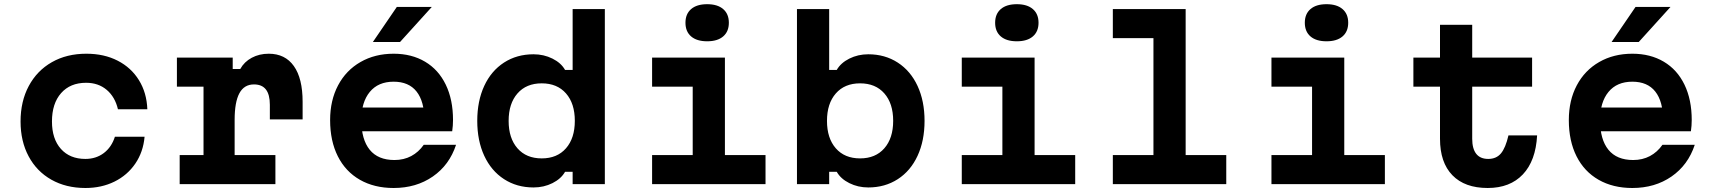

<svg xmlns="http://www.w3.org/2000/svg" viewBox="-20 -892 8290 930"><path d="M79.6 -303.6Q79.6 -401.2 119.4 -475.5Q159.2 -549.8 231.2 -590.8Q303.1 -631.8 398.3 -631.8Q484.3 -631.8 549.9 -598.1Q615.5 -564.4 653.1 -503.5Q690.7 -442.7 693.7 -362.7H551.3Q537.3 -422.5 496.9 -456.7Q456.5 -491 397 -491Q320.1 -491 275.9 -440.9Q231.7 -390.7 231.7 -303.6Q231.7 -219.1 275.1 -170.6Q318.4 -122.2 393.6 -122.2Q445.2 -122.2 482.9 -150.7Q520.6 -179.3 536.6 -229.8H680.3Q673.9 -156.1 635.5 -99.7Q597.1 -43.3 534.3 -12.3Q471.5 18.6 393.8 18.6Q299.9 18.6 228.7 -21.7Q157.5 -62 118.6 -135Q79.6 -208 79.6 -303.6Z M1107.2 -613.1V-557.9H1143.8Q1162.8 -592.5 1199.4 -612.2Q1236 -631.8 1281.7 -631.8Q1361 -631.8 1403.4 -572Q1445.8 -512.3 1445.8 -399V-313.7H1287.1V-384.3Q1287.1 -434 1268 -458.5Q1248.9 -483.1 1210.2 -483.1Q1162.7 -483.1 1139.6 -440.5Q1116.5 -397.9 1116.5 -310.8V-140.8H1314V0H850.3V-140.8H965.8V-472.3H836.9V-613.1Z M2083.7 -371.2 2035.5 -310.3Q2035.5 -400.7 1997.8 -448.5Q1960.1 -496.3 1886.7 -496.3Q1811.9 -496.3 1771.1 -446.7Q1730.3 -397.1 1730.3 -310.3Q1730.3 -216.4 1770.8 -166.6Q1811.2 -116.9 1890.7 -116.9Q1935.8 -116.9 1971.8 -136Q2007.7 -155.1 2032.5 -190.6H2189Q2156.8 -92.7 2076.4 -37Q1996 18.6 1886.7 18.6Q1792.8 18.6 1723.2 -21.2Q1653.6 -61 1616.3 -135.1Q1579 -209.3 1579 -310.3Q1579 -405.9 1617.6 -478.7Q1656.2 -551.5 1726.2 -591.6Q1796.1 -631.8 1886.7 -631.8Q1973.9 -631.8 2039 -593.1Q2104.1 -554.5 2139.2 -481.9Q2174.3 -409.2 2174.3 -310.9Q2174.3 -283.5 2170.3 -256.1H1704.7V-371.2ZM1902.1 -858.4H2071.5L1917.8 -688.7H1786.2Z M2291.7 -306.7Q2291.7 -402.7 2325.5 -475.8Q2359.3 -548.8 2421.4 -589Q2483.5 -629.1 2564.3 -629.1Q2614.1 -629.1 2656.1 -608.1Q2698.1 -587.1 2717.1 -553.1H2753.7V-848H2909.7V0H2753.7V-60H2717.1Q2697.9 -26 2656.1 -5Q2614.3 16 2564.3 16Q2483.5 16 2421.4 -24.3Q2359.3 -64.6 2325.5 -137.6Q2291.7 -210.6 2291.7 -306.7ZM2764.3 -306.7Q2764.3 -390.8 2721.5 -439.6Q2678.8 -488.3 2604 -488.3Q2529.2 -488.3 2486.5 -439.4Q2443.7 -390.5 2443.7 -306.5Q2443.7 -222.4 2486.5 -173.6Q2529.2 -124.8 2604 -124.8Q2678.8 -124.8 2721.5 -173.7Q2764.3 -222.6 2764.3 -306.7Z M3491.3 -613.1V-140.8H3688V0H3138.6V-140.8H3335.3V-472.3H3138.6V-613.1ZM3300.2 -781.8Q3300.2 -824.4 3327.6 -848Q3355.1 -871.7 3405.3 -871.7Q3455.5 -871.7 3482.9 -848Q3510.4 -824.4 3510.4 -781.8Q3510.4 -739.2 3482.9 -715.6Q3455.5 -692 3405.3 -692Q3355.1 -692 3327.6 -715.6Q3300.2 -739.2 3300.2 -781.8Z M4032.9 -60H3996.3V0H3840.3V-848H3996.3V-553.1H4032.9Q4052.1 -587.1 4093.9 -608.1Q4135.7 -629.1 4185.7 -629.1Q4266.5 -629.1 4328.6 -588.8Q4390.7 -548.5 4424.5 -475.5Q4458.3 -402.5 4458.3 -306.5Q4458.3 -210.4 4424.5 -137.4Q4390.7 -64.3 4328.6 -24.2Q4266.5 16 4185.7 16Q4135.9 16 4093.9 -5Q4051.9 -26 4032.9 -60ZM4306.3 -306.7Q4306.3 -390.8 4263.5 -439.6Q4220.8 -488.3 4146 -488.3Q4071.2 -488.3 4028.5 -439.4Q3985.7 -390.5 3985.7 -306.5Q3985.7 -222.4 4028.5 -173.6Q4071.2 -124.8 4146 -124.8Q4220.8 -124.8 4263.5 -173.7Q4306.3 -222.6 4306.3 -306.7Z M4991.3 -613.1V-140.8H5188V0H4638.6V-140.8H4835.3V-472.3H4638.6V-613.1ZM4800.2 -781.8Q4800.2 -824.4 4827.6 -848Q4855.1 -871.7 4905.3 -871.7Q4955.5 -871.7 4982.9 -848Q5010.4 -824.4 5010.4 -781.8Q5010.4 -739.2 4982.9 -715.6Q4955.5 -692 4905.3 -692Q4855.1 -692 4827.6 -715.6Q4800.2 -739.2 4800.2 -781.8Z M5723 -848V-140.8H5919.7V0H5370.3V-140.8H5567V-707.2H5370.3V-848Z M6491.3 -613.1V-140.8H6688V0H6138.6V-140.8H6335.3V-472.3H6138.6V-613.1ZM6300.2 -781.8Q6300.2 -824.4 6327.6 -848Q6355.1 -871.7 6405.3 -871.7Q6455.5 -871.7 6482.9 -848Q6510.4 -824.4 6510.4 -781.8Q6510.4 -739.2 6482.9 -715.6Q6455.5 -692 6405.3 -692Q6355.1 -692 6327.6 -715.6Q6300.2 -739.2 6300.2 -781.8Z M7111 -613.1H7401.1V-472.3H7111V-219.7Q7111 -171.8 7130.4 -147Q7149.9 -122.2 7188.7 -122.2Q7227.8 -122.2 7250.2 -148.9Q7272.6 -175.6 7286.6 -236.3H7425.4Q7418.8 -113.3 7356.5 -47.4Q7294.2 18.6 7186 18.6Q7075 18.6 7015 -43.2Q6955 -105 6955 -219.7V-472.3H6826.1V-613.1H6955V-771.8H7111Z M8083.7 -371.2 8035.5 -310.3Q8035.5 -400.7 7997.8 -448.5Q7960.1 -496.3 7886.7 -496.3Q7811.9 -496.3 7771.1 -446.7Q7730.3 -397.1 7730.3 -310.3Q7730.3 -216.4 7770.8 -166.6Q7811.2 -116.9 7890.7 -116.9Q7935.8 -116.9 7971.8 -136Q8007.7 -155.1 8032.5 -190.6H8189Q8156.8 -92.7 8076.4 -37Q7996 18.6 7886.7 18.6Q7792.8 18.6 7723.2 -21.2Q7653.6 -61 7616.3 -135.1Q7579 -209.3 7579 -310.3Q7579 -405.9 7617.6 -478.7Q7656.2 -551.5 7726.2 -591.6Q7796.1 -631.8 7886.7 -631.8Q7973.9 -631.8 8039 -593.1Q8104.1 -554.5 8139.2 -481.9Q8174.3 -409.2 8174.3 -310.9Q8174.3 -283.5 8170.3 -256.1H7704.7V-371.2ZM7902.1 -858.4H8071.5L7917.8 -688.7H7786.2Z"/></svg>

Font: Martian Mono VF sWd Rg
Style: Regular
Weight: 400
Width: 6
Monospace: yes
Designer: Roman Shamin
Foundry: Evil Martians
Version: Version 1.100